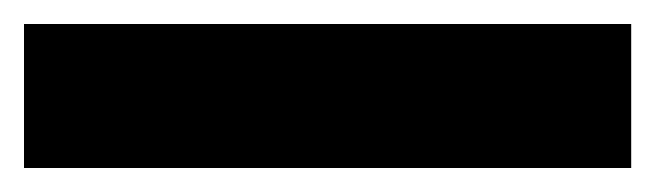

<svg xmlns="http://www.w3.org/2000/svg" viewBox="-23 -900 546 160"><path d="M503 -760H-3V-880H503Z"/></svg>

Font: Noto Sans Georgian Black
Style: Regular
Weight: 900
Designer: Monotype Design Team, Akaki Razmadze
Foundry: Google LLC
Version: Version 2.005; ttfautohint (v1.8.4.7-5d5b)